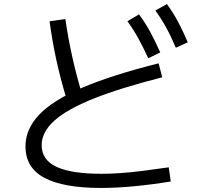

<svg xmlns="http://www.w3.org/2000/svg" viewBox="-20 -875 1040 949"><path d="M478 54Q295 54 200.5 4.5Q106 -45 106 -152Q106 -237 174 -308.5Q242 -380 387.5 -442Q533 -504 764 -562L782 -493Q574 -440 442.5 -387.5Q311 -335 248.5 -278.5Q186 -222 186 -158Q186 -84 260 -50Q334 -16 482 -16Q527 -16 577 -19.5Q627 -23 686 -30.5Q745 -38 814 -48L824 22Q733 37 644.5 45.5Q556 54 478 54ZM307 -392Q278 -489 258 -581Q238 -673 225 -770L303 -781Q317 -685 337 -595Q357 -505 385 -411ZM713 -587Q687 -643 663 -686.5Q639 -730 610 -770L667 -804Q699 -761 723.5 -715.5Q748 -670 772 -616ZM849 -639Q825 -696 801 -739.5Q777 -783 748 -823L805 -855Q837 -811 861 -765.5Q885 -720 908 -666Z"/></svg>

Font: M PLUS 1
Style: Regular
Weight: 400
Designer: Coji Morishita
Foundry: UNDERFOREST DESIGN
Version: Version 1.001